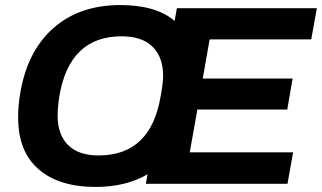

<svg xmlns="http://www.w3.org/2000/svg" viewBox="-20 -718 1258 750"><path d="M354 12.2Q210 12.2 130.4 -57.1Q50.8 -126.5 50.8 -258.8Q50.8 -304.7 58.1 -348.1Q84.5 -515.1 186.8 -606.7Q289.1 -698.2 450.2 -698.2Q589.8 -698.2 662.1 -636.2L670.9 -686H1217.8L1195.8 -564H798.8L772 -411.1H1123L1102.1 -290H751L721.2 -123H1125L1103 0H549.8L556.2 -37.1Q471.7 12.2 354 12.2ZM365.2 -110.8Q569.8 -110.8 607.9 -344.2Q617.2 -394.5 617.2 -420.9Q617.2 -495.1 575.9 -535.6Q534.7 -576.2 455.1 -576.2Q251.5 -576.2 211.9 -342.8Q205.1 -298.3 205.1 -266.1Q205.1 -192.4 245.8 -151.6Q286.6 -110.8 365.2 -110.8Z"/></svg>

Font: Archivo
Style: Bold Italic
Weight: 700
Italic angle: -10°
Designer: Hector Gatti
Foundry: Omnibus-Type
Version: Version 2.001